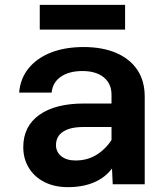

<svg xmlns="http://www.w3.org/2000/svg" viewBox="-20 -760 690 792"><path d="M445 0 440 -108V-369Q440 -415 408 -441Q376 -467 320 -467Q265 -467 231 -443.5Q197 -420 193 -378H59Q64 -437 98.5 -479Q133 -521 191 -543.5Q249 -566 325 -566Q402 -566 458.5 -542Q515 -518 546 -472.5Q577 -427 577 -361V0ZM260 12Q205 12 163.5 -9Q122 -30 99 -67.5Q76 -105 76 -153Q76 -239 142 -286Q208 -333 326 -333H455V-236H322Q270 -236 240.5 -217Q211 -198 211 -161Q211 -134 232.5 -116Q254 -98 292 -98Q343 -98 383 -124.5Q423 -151 449 -197L464 -102Q438 -45 386 -16.5Q334 12 260 12ZM144 -638V-740H496V-638Z"/></svg>

Font: Azeret Mono SemiBold
Style: Regular
Weight: 600
Designer: Martin Vácha
Foundry: Displaay
Version: Version 1.002